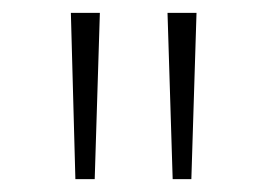

<svg xmlns="http://www.w3.org/2000/svg" viewBox="-20 -820 414 298"><path d="M97 -542H127L135 -800H90ZM248 -542H277L285 -800H240Z"/></svg>

Font: Noto Sans Tamil ExtraLight
Style: Regular
Weight: 200
Designer: Jelle Bosma - Monotype Design Team
Foundry: Monotype Imaging Inc.
Version: Version 2.004